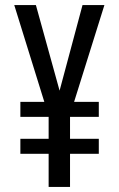

<svg xmlns="http://www.w3.org/2000/svg" viewBox="-20 -734 469 754"><path d="M304 -714H390L271 -334H368V-275H255V-189H368V-130H255V0H171V-130H60V-189H171V-275H60V-334H154L36 -714H121L214 -378Z"/></svg>

Font: Noto Sans UI Cond
Style: Regular
Weight: 400
Width: 3
Designer: Monotype Design Team
Foundry: Monotype Imaging Inc.
Version: Version 1.001